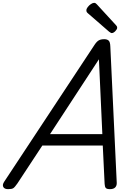

<svg xmlns="http://www.w3.org/2000/svg" viewBox="-71 -1313 939 1347"><path d="M-14 14Q-40 14 -48 -1.5Q-56 -17 -41 -39L592 -998Q607 -1021 621.5 -1029.5Q636 -1038 661 -1038Q680 -1038 691 -1028.5Q702 -1019 703 -987L748 -31Q749 -11 737.5 1.5Q726 14 700 14Q678 14 671 5.5Q664 -3 663 -23L650 -292H226L51 -26Q33 0 22.5 7Q12 14 -14 14ZM280 -372H647L623 -897ZM713 -1081Q709 -1081 704.5 -1084Q700 -1087 694 -1091L550 -1216Q540 -1224 537.5 -1229Q535 -1234 535 -1241Q535 -1251 544.5 -1263.5Q554 -1276 567 -1284.5Q580 -1293 589 -1293Q596 -1293 600 -1290Q604 -1287 609 -1282L743 -1136Q749 -1129 750 -1125.5Q751 -1122 751 -1118Q751 -1108 738 -1094.5Q725 -1081 713 -1081Z"/></svg>

Font: Playwrite IN
Style: Regular
Weight: 400
Designer: Veronika Burian, José Scaglione
Foundry: TypeTogether
Version: Version 1.002